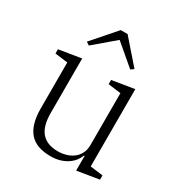

<svg xmlns="http://www.w3.org/2000/svg" viewBox="-179 -881 959 1020"><g transform="rotate(30 301.0 -371.5)"><path d="M278 12Q188 12 147 -36.5Q106 -85 106 -182V-464L28 -474V-500L164 -522V-188Q164 -107 197.5 -68.5Q231 -30 298 -30Q323 -30 347.5 -37Q372 -44 390.5 -58Q409 -72 420.5 -94Q432 -116 432 -145V-464L354 -474V-500L490 -522V-48L568 -38V-12L434 10V-80H430Q424 -63 411.5 -46.5Q399 -30 380 -17Q361 -4 335.5 4Q310 12 278 12ZM141 -612 266 -755H308L433 -612L414 -599L287 -707L160 -599Z"/></g></svg>

Font: IBM Plex Serif Light
Style: Regular
Weight: 300
Designer: Mike Abbink, Paul van der Laan, Pieter van Rosmalen
Foundry: Bold Monday
Version: Version 3.001